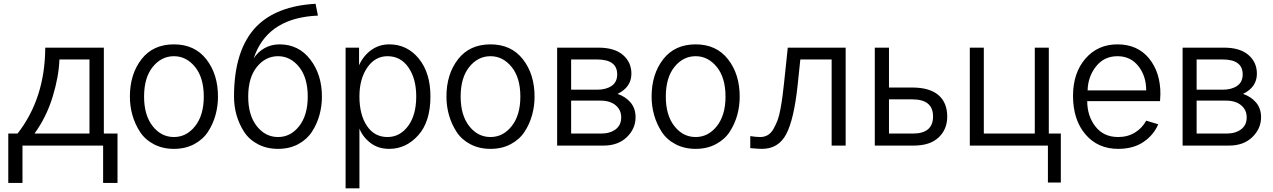

<svg xmlns="http://www.w3.org/2000/svg" viewBox="-20 -781 6828 1030"><path d="M24.4 -64.5H74.2Q221.7 -253.9 222.7 -525.4H537.1V-64.5H610.4V200.2H533.2V0H100.6V200.2H24.4ZM165 -64.5H460V-461.9H298.8Q295.9 -372.1 262.7 -262.7Q229.5 -153.3 165 -64.5Z M752.9 -262.7Q752.9 -163.1 798.8 -104.5Q844.7 -45.9 913.1 -45.9Q980.5 -45.9 1026.9 -104.5Q1073.2 -163.1 1073.2 -262.7Q1073.2 -364.3 1026.4 -421.9Q979.5 -479.5 913.1 -479.5Q845.7 -479.5 799.3 -421.9Q752.9 -364.3 752.9 -262.7ZM676.8 -262.7Q676.8 -382.8 738.8 -462.9Q800.8 -543 913.1 -543Q1024.4 -543 1086.9 -462.9Q1149.4 -382.8 1149.4 -262.7Q1149.4 -211.9 1136.2 -164.1Q1123 -116.2 1096.2 -74.7Q1069.3 -33.2 1022 -7.8Q974.6 17.6 913.1 17.6Q852.5 17.6 805.2 -7.3Q757.8 -32.2 731 -73.7Q704.1 -115.2 690.4 -163.1Q676.8 -210.9 676.8 -262.7Z M1235.4 -262.7Q1235.4 -514.6 1355.5 -638.7Q1463.9 -749 1672.9 -760.7L1685.5 -697.3Q1429.7 -686.5 1350.6 -494.1L1340.8 -466.8Q1361.3 -501 1397.9 -522Q1434.6 -543 1479.5 -543Q1582 -543 1644.5 -461.9Q1707 -380.9 1707 -262.7Q1707 -211.9 1693.8 -164.1Q1680.7 -116.2 1653.8 -74.7Q1627 -33.2 1580.1 -7.8Q1533.2 17.6 1471.7 17.6Q1411.1 17.6 1363.8 -7.3Q1316.4 -32.2 1289.6 -73.7Q1262.7 -115.2 1249 -163.1Q1235.4 -210.9 1235.4 -262.7ZM1311.5 -262.7Q1311.5 -163.1 1357.4 -104.5Q1403.3 -45.9 1471.7 -45.9Q1539.1 -45.9 1585 -104.5Q1630.9 -163.1 1630.9 -262.7Q1630.9 -364.3 1584.5 -421.9Q1538.1 -479.5 1471.7 -479.5Q1404.3 -479.5 1357.9 -421.9Q1311.5 -364.3 1311.5 -262.7Z M1908.2 -263.7Q1908.2 -166 1948.2 -106Q1988.3 -45.9 2058.6 -45.9Q2125 -45.9 2168.9 -104.5Q2212.9 -163.1 2212.9 -263.7Q2212.9 -358.4 2171.4 -418.9Q2129.9 -479.5 2058.6 -479.5Q1992.2 -479.5 1950.2 -418.5Q1908.2 -357.4 1908.2 -263.7ZM1834 229.5V-525.4H1906.2V-430.7Q1928.7 -481.4 1971.2 -512.2Q2013.7 -543 2068.4 -543Q2164.1 -543 2226.6 -466.8Q2289.1 -390.6 2289.1 -263.7Q2289.1 -127.9 2223.6 -55.2Q2158.2 17.6 2068.4 17.6Q2009.8 17.6 1968.8 -13.2Q1927.7 -43.9 1908.2 -90.8V229.5Z M2451.2 -262.7Q2451.2 -163.1 2497.1 -104.5Q2543 -45.9 2611.3 -45.9Q2678.7 -45.9 2725.1 -104.5Q2771.5 -163.1 2771.5 -262.7Q2771.5 -364.3 2724.6 -421.9Q2677.7 -479.5 2611.3 -479.5Q2543.9 -479.5 2497.6 -421.9Q2451.2 -364.3 2451.2 -262.7ZM2375 -262.7Q2375 -382.8 2437 -462.9Q2499 -543 2611.3 -543Q2722.7 -543 2785.2 -462.9Q2847.7 -382.8 2847.7 -262.7Q2847.7 -211.9 2834.5 -164.1Q2821.3 -116.2 2794.4 -74.7Q2767.6 -33.2 2720.2 -7.8Q2672.9 17.6 2611.3 17.6Q2550.8 17.6 2503.4 -7.3Q2456.1 -32.2 2429.2 -73.7Q2402.3 -115.2 2388.7 -163.1Q2375 -210.9 2375 -262.7Z M2968.8 0V-525.4H3190.4Q3276.4 -525.4 3321.8 -486.3Q3367.2 -447.3 3367.2 -385.7Q3367.2 -313.5 3293 -277.3Q3335.9 -262.7 3362.8 -231Q3389.6 -199.2 3389.6 -152.3Q3389.6 -90.8 3342.8 -45.4Q3295.9 0 3217.8 0ZM3043.9 -64.5H3204.1Q3252 -64.5 3282.2 -86.9Q3312.5 -109.4 3312.5 -151.4Q3312.5 -191.4 3282.7 -216.3Q3252.9 -241.2 3201.2 -241.2H3043.9ZM3043.9 -299.8H3182.6Q3231.4 -299.8 3261.2 -320.3Q3291 -340.8 3291 -381.8Q3291 -461.9 3183.6 -461.9H3043.9Z M3551.8 -262.7Q3551.8 -163.1 3597.7 -104.5Q3643.6 -45.9 3711.9 -45.9Q3779.3 -45.9 3825.7 -104.5Q3872.1 -163.1 3872.1 -262.7Q3872.1 -364.3 3825.2 -421.9Q3778.3 -479.5 3711.9 -479.5Q3644.5 -479.5 3598.1 -421.9Q3551.8 -364.3 3551.8 -262.7ZM3475.6 -262.7Q3475.6 -382.8 3537.6 -462.9Q3599.6 -543 3711.9 -543Q3823.2 -543 3885.7 -462.9Q3948.2 -382.8 3948.2 -262.7Q3948.2 -211.9 3935.1 -164.1Q3921.9 -116.2 3895 -74.7Q3868.2 -33.2 3820.8 -7.8Q3773.4 17.6 3711.9 17.6Q3651.4 17.6 3604 -7.3Q3556.6 -32.2 3529.8 -73.7Q3502.9 -115.2 3489.3 -163.1Q3475.6 -210.9 3475.6 -262.7Z M4004.9 -50.8Q4036.1 -45.9 4058.6 -45.9Q4081.1 -45.9 4099.1 -56.6Q4117.2 -67.4 4129.9 -90.3Q4142.6 -113.3 4151.4 -136.2Q4160.2 -159.2 4167 -196.8Q4173.8 -234.4 4177.2 -260.7Q4180.7 -287.1 4185.5 -330.1L4206.1 -525.4H4516.6V0H4441.4V-461.9H4273.4L4258.8 -322.3Q4239.3 -140.6 4197.8 -61.5Q4156.2 17.6 4067.4 17.6Q4049.8 17.6 4004.9 13.7Z M4672.9 0V-525.4H4749V-311.5H4873Q4966.8 -311.5 5014.2 -271Q5061.5 -230.5 5061.5 -155.3Q5061.5 -86.9 5015.1 -43.5Q4968.8 0 4881.8 0ZM4749 -64.5H4877Q4985.4 -64.5 4985.4 -156.2Q4985.4 -248 4874 -248H4749Z M5182.6 0V-525.4H5257.8V-64.5H5531.2V-525.4H5606.4V-64.5H5670.9V198.2H5601.6V0Z M5736.3 -266.6Q5736.3 -389.6 5802.7 -466.3Q5869.1 -543 5974.6 -543Q6082 -543 6143.6 -468.3Q6205.1 -393.6 6205.1 -277.3Q6205.1 -263.7 6203.1 -238.3H5812.5Q5812.5 -159.2 5856.4 -102.5Q5900.4 -45.9 5978.5 -45.9Q6029.3 -45.9 6068.4 -69.8Q6107.4 -93.8 6128.9 -133.8L6193.4 -114.3Q6168.9 -56.6 6114.3 -19.5Q6059.6 17.6 5978.5 17.6Q5869.1 17.6 5802.7 -60.5Q5736.3 -138.7 5736.3 -266.6ZM5814.5 -295.9H6128.9Q6128.9 -373 6086.9 -426.3Q6044.9 -479.5 5974.6 -479.5Q5903.3 -479.5 5859.9 -424.8Q5816.4 -370.1 5814.5 -295.9Z M6324.2 0V-525.4H6545.9Q6631.8 -525.4 6677.2 -486.3Q6722.7 -447.3 6722.7 -385.7Q6722.7 -313.5 6648.4 -277.3Q6691.4 -262.7 6718.3 -231Q6745.1 -199.2 6745.1 -152.3Q6745.1 -90.8 6698.2 -45.4Q6651.4 0 6573.2 0ZM6399.4 -64.5H6559.6Q6607.4 -64.5 6637.7 -86.9Q6668 -109.4 6668 -151.4Q6668 -191.4 6638.2 -216.3Q6608.4 -241.2 6556.6 -241.2H6399.4ZM6399.4 -299.8H6538.1Q6586.9 -299.8 6616.7 -320.3Q6646.5 -340.8 6646.5 -381.8Q6646.5 -461.9 6539.1 -461.9H6399.4Z"/></svg>

Font: Gothic A1
Style: Regular
Weight: 400
Designer: HanYang I&C Co.,Ltd.
Foundry: HanYang I&C Co.,Ltd.
Version: Version 2.50